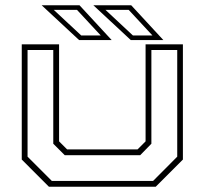

<svg xmlns="http://www.w3.org/2000/svg" viewBox="-20 -708 776 728"><path d="M165.5 0 62.5 -103V-540H204V-172L234.5 -141.5H501.5L532 -172V-540H673.5V-103L570.5 0ZM176.5 -22H560.5L652 -114V-518.5H554V-163L511.5 -119.5H225.5L182 -163V-518.5H84.5V-114ZM599.5 -556H476L334 -688H477.5ZM558 -573.5 468 -670.5H380L484 -573.5ZM403.5 -556H280L138 -688H281.5ZM362 -573.5 272 -670.5H184L288 -573.5Z"/></svg>

Font: Tourney Expanded ExtraLight
Style: Regular
Weight: 200
Width: 7
Designer: Tyler Finck
Foundry: Etcetera Type Co
Version: Version 1.010; ttfautohint (v1.8.3)